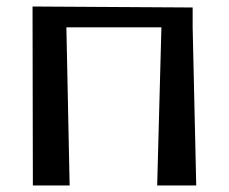

<svg xmlns="http://www.w3.org/2000/svg" viewBox="-20 -570 703 590"><path d="M583 0H463L476 -486H184L194 0H81L80 -550L572 -547V-486Z"/></svg>

Font: OpenDyslexic
Style: Regular
Weight: 400
Designer: Abbie Gonzalez
Version: Version 0.920;hotconv 1.0.109;makeotfexe 2.5.65596